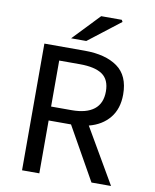

<svg xmlns="http://www.w3.org/2000/svg" viewBox="-98 -999 865 1073"><g transform="rotate(10 334.0 -462.5)"><path d="M102 -719H331Q449 -719 517 -670.5Q585 -622 585 -515Q585 -434 542.5 -382Q500 -330 426 -311L607 0H496L327 -300H200V0H102ZM487 -515Q487 -582 445 -611Q403 -640 317 -640H200V-379H317Q400 -379 443.5 -413Q487 -447 487 -515ZM388 -925H505L511 -914L330 -774H244Z"/></g></svg>

Font: Nebula Sans Medium
Style: Regular
Weight: 500
Designer: Paul D. Hunt for Adobe (as Source Sans)
Foundry: Nebula Entertainment & Broadcasting LLC
Version: Version 1.010